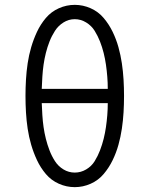

<svg xmlns="http://www.w3.org/2000/svg" viewBox="-20 -763 616 791"><path d="M288 8Q322 8 353.5 -6Q385 -20 407 -46Q429 -72 444 -103Q459 -134 468 -166.5Q477 -199 482 -232.5Q487 -266 489 -300Q491 -334 491 -368Q491 -401 489 -435Q487 -469 482 -502.5Q477 -536 468 -568.5Q459 -601 444 -632Q429 -663 407 -689Q385 -715 353.5 -729Q322 -743 288 -743Q254 -743 222.5 -729Q191 -715 169 -689Q147 -663 132.5 -632Q118 -601 108.5 -568.5Q99 -536 94 -502.5Q89 -469 87 -435Q85 -401 85 -368Q85 -334 87 -300Q89 -266 94 -232.5Q99 -199 108.5 -166.5Q118 -134 132.5 -103Q147 -72 169 -46Q191 -20 222.5 -6Q254 8 288 8ZM288 -52Q263 -52 241.5 -65Q220 -78 206.5 -99Q193 -120 184 -143.5Q175 -167 169 -191Q163 -215 159.5 -239.5Q156 -264 154.5 -288.5Q153 -313 152 -338H424Q424 -313 422 -288.5Q420 -264 416.5 -239.5Q413 -215 407 -191Q401 -167 392 -143.5Q383 -120 370 -99Q357 -78 335 -65Q313 -52 288 -52ZM152 -397Q153 -422 154.5 -447Q156 -472 159.5 -496.5Q163 -521 169 -545Q175 -569 184 -592Q193 -615 206.5 -636Q220 -657 241.5 -670.5Q263 -684 288 -684Q313 -684 335 -670.5Q357 -657 370 -636Q383 -615 392 -592Q401 -569 407 -545Q413 -521 416.5 -496.5Q420 -472 422 -447Q424 -422 424 -397Z"/></svg>

Font: Iosevka Sparkle Light
Style: Regular
Weight: 300
Designer: Belleve Invis
Foundry: Belleve Invis
Version: Version 4.5.0; ttfautohint (v1.8.3)